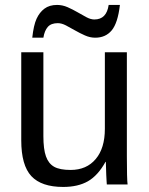

<svg xmlns="http://www.w3.org/2000/svg" viewBox="-20 -737 596 767"><path d="M153.3 -528.3H64.9V-176.3C64.9 -109.9 78.4 -62.3 105.2 -33.4C132.1 -4.6 174.5 9.8 232.4 9.8C271.8 9.8 304.8 2.2 331.3 -12.9C357.8 -28.1 381.2 -53.9 401.4 -90.3H402.8C403.5 -64.6 404.1 -47.1 404.5 -37.8C405 -28.6 405.4 -20.3 405.8 -13.2C406.1 -6 406.4 -1.6 406.7 0H489.7C487.8 -13.7 486.8 -51.3 486.8 -112.8V-528.3H398.9V-222.2C398.9 -170.7 386.7 -130.5 362.3 -101.6C337.9 -72.6 304.5 -58.1 262.2 -58.1C233.2 -58.1 211.3 -62.3 196.3 -70.8C181.3 -79.3 170.4 -93.1 163.6 -112.3C156.7 -131.5 153.3 -158.5 153.3 -193.4ZM360.4 -586.4C388 -586.4 410 -596.2 426.3 -615.7C442.5 -635.3 453.5 -669.1 459 -717.3H414.1C408.5 -678.5 389.5 -659.2 356.9 -659.2C347.2 -659.2 336.7 -662.2 325.4 -668.2L289.6 -688.2C276.9 -695.6 263.7 -702.2 250 -708.3C236.3 -714.3 222.3 -717.3 208 -717.3C187.5 -717.3 170.7 -712.3 157.5 -702.4C144.3 -692.5 133.8 -679 126 -661.9C118.2 -644.8 112.5 -619.6 108.9 -586.4H153.3C156.2 -605 162.1 -619.3 170.9 -629.4C179.7 -639.5 193 -644.5 210.9 -644.5C221 -644.5 231.9 -641.5 243.4 -635.5C255 -629.5 267.1 -622.8 279.8 -615.5C292.5 -608.2 305.7 -601.5 319.3 -595.5C333 -589.4 346.7 -586.4 360.4 -586.4Z"/></svg>

Font: Arimo
Style: Regular
Weight: 400
Designer: Steve Matteson
Foundry: Monotype Imaging Inc.
Version: Version 1.32